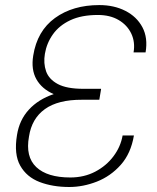

<svg xmlns="http://www.w3.org/2000/svg" viewBox="-20 -742 632 772"><path d="M379.3 -340.9H309.7Q213.4 -341.3 160.5 -303.3Q107.6 -265.3 96.6 -193.2Q81.7 -111.9 125.9 -70.1Q170.1 -28.4 262.8 -28.4Q318.2 -28.4 362.9 -51.8Q407.7 -75.3 436.4 -113.8Q465.2 -152.3 473 -197.4H518.5Q506.4 -125 465.6 -79.2Q424.7 -33.4 369.3 -11.7Q313.9 9.9 258.5 9.9Q191.8 9.9 139.4 -10.1Q87 -30.2 61.3 -76Q35.5 -121.8 48.3 -198.9Q57.9 -259.6 96.1 -301.1Q134.2 -342.7 196 -363.6Q148.4 -384.2 126.4 -423.3Q104.4 -462.4 113.6 -518.5Q129.3 -617.5 201 -669.6Q272.7 -721.6 379.3 -721.6Q438.6 -721.6 484.2 -698.3Q529.8 -675.1 552.6 -632.5Q575.3 -589.8 565.3 -531.2H517Q524.1 -572.4 508 -606.7Q491.8 -641 457.2 -661.4Q422.6 -681.8 373.6 -681.8Q307.5 -681.8 262.8 -660.7Q218 -639.6 192.8 -604Q167.6 -568.5 160.5 -525.6Q154.1 -487.6 165.3 -455.4Q176.5 -423.3 212.4 -404.1Q248.2 -384.9 315.3 -384.9H386.4L386 -383.5H386.4Z"/></svg>

Font: Inter UI Thin
Style: Italic
Weight: 100
Italic angle: -9.39999°
Designer: Rasmus Andersson
Foundry: rsms
Version: 3.2;8d6f07862